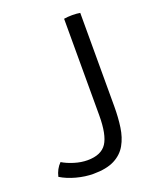

<svg xmlns="http://www.w3.org/2000/svg" viewBox="-132 -765 699 854"><g transform="rotate(-20 218.0 -338.0)"><path d="M41.5 -89.5Q64.5 -75.5 96.2 -65.8Q128 -56 158 -56Q223 -56 248.8 -95.2Q274.5 -134.5 274.5 -226V-683Q282.5 -684.5 292.8 -685.2Q303 -686 313.5 -686Q323.5 -686 333.5 -685.2Q343.5 -684.5 351 -683V-241Q351 -188.5 344.5 -143Q338 -97.5 318.5 -63Q299 -28.5 261.2 -9.2Q223.5 10 161.5 10Q123.5 10 82.2 -1Q41 -12 10 -31Q14 -48.5 21.8 -63Q29.5 -77.5 41.5 -89.5Z"/></g></svg>

Font: Signika SC
Style: Regular
Weight: 300
Designer: Anna Giedryś
Foundry: Anna Giedryś
Version: Version 2.000